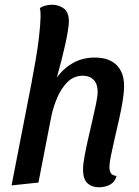

<svg xmlns="http://www.w3.org/2000/svg" viewBox="-20 -774 589 814"><path d="M400 20Q369 20 350.5 2.5Q332 -15 332 -55Q332 -77 338.5 -112Q345 -147 354 -186.5Q363 -226 372 -265Q381 -304 387.5 -335.5Q394 -367 394 -385Q394 -418 377 -435.5Q360 -453 332 -453Q293 -453 266 -426Q239 -399 222 -358.5Q205 -318 197 -278L143 0L29 12L118 -445L210 -429Q240 -477 283.5 -503.5Q327 -530 381 -530Q442 -530 474 -498.5Q506 -467 506 -410Q506 -382 500 -345Q494 -308 484.5 -266.5Q475 -225 466 -186Q457 -147 450.5 -115Q444 -83 444 -65Q444 -50 450 -40Q456 -30 474 -28Q468 -3 447 8.5Q426 20 400 20ZM210 -412 115 -431Q123 -472 131.5 -521.5Q140 -571 145.5 -619Q151 -667 152 -702Q152 -714 151.5 -723Q151 -732 149 -740Q159 -747 173 -750.5Q187 -754 201 -754Q228 -754 250 -738.5Q272 -723 272 -683Q272 -670 268 -644.5Q264 -619 257 -587Q250 -555 241.5 -522Q233 -489 225 -460Q217 -431 210 -412Z"/></svg>

Font: Sansita Swashed Light
Style: Regular
Weight: 400
Version: Version 1.003